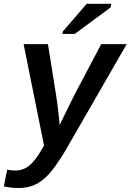

<svg xmlns="http://www.w3.org/2000/svg" viewBox="-66 -754 668 982"><path d="M31.2 207.5Q-11.2 207.5 -46.4 199.2L-29.3 113.8Q-7.8 118.2 11.7 118.2Q52.7 118.2 83.7 92.8Q114.7 67.4 145.5 13.7L159.2 -9.8L54.7 -528.3H179.2L220.7 -269Q223.1 -252.9 226.3 -229.7Q229.5 -206.5 232.2 -182.6Q234.9 -158.7 236.8 -139.9Q238.8 -121.1 238.8 -113.8Q241.2 -118.7 243.7 -123.8Q246.1 -128.9 248.5 -134.3L313.5 -266.6L451.7 -528.3H582L267.1 18.6Q213.9 105.5 181.6 139.2Q148.9 173.8 112.8 190.7Q76.7 207.5 31.2 207.5ZM499.5 -715.8 316.4 -580.6H253.4L255.9 -593.8L377.4 -734.4H502.9Z"/></svg>

Font: Arimo SemiBold
Style: Italic
Weight: 600
Italic angle: -12°
Version: Version 1.33